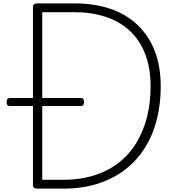

<svg xmlns="http://www.w3.org/2000/svg" viewBox="-20 -1116 1024 1136"><path d="M202 0Q175 0 175 -19V-1076Q175 -1086 182 -1091Q189 -1096 203 -1096H419Q537 -1096 631 -1064.5Q725 -1033 792 -970Q859 -907 895 -816Q931 -725 931 -604Q931 -500 907.5 -407.5Q884 -315 836.5 -240Q789 -165 719 -111.5Q649 -58 558 -29Q467 0 353 0ZM230 -52H352Q453 -52 536 -78Q619 -104 681.5 -152.5Q744 -201 786 -269.5Q828 -338 849.5 -422.5Q871 -507 871 -604Q871 -714 839 -796.5Q807 -879 747.5 -934Q688 -989 604.5 -1016.5Q521 -1044 419 -1044H230ZM38 -489Q27 -489 23 -495Q19 -501 19 -511Q19 -522 23 -529Q27 -536 38 -536H458Q470 -536 473.5 -529Q477 -522 477 -511Q477 -501 473.5 -495Q470 -489 458 -489Z"/></svg>

Font: Playwrite FR Moderne ExtraLight
Style: Regular
Weight: 250
Version: Version 1.002